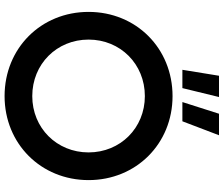

<svg xmlns="http://www.w3.org/2000/svg" viewBox="-89 -874 977 839"><g transform="rotate(90 399.5 -454.5)"><path d="M400 14C608 14 767 -145 767 -353C767 -561 608 -720 400 -720C191 -720 32 -561 32 -353C32 -145 191 14 400 14ZM400 -107C260 -107 153 -214 153 -353C153 -492 260 -599 400 -599C539 -599 646 -492 646 -353C646 -214 539 -107 400 -107ZM426 -763H510L571 -923H477ZM285 -763H365L404 -923H311Z"/></g></svg>

Font: Lineal
Style: Bold
Weight: 700
Designer: Created by Frank Adebiaye with contributions from Anton Moglia & Ariel Martín Pérez
Created by Frank ADEBIAYE with FontF
Foundry: Velvetyne Type Foundry
Version: Version 2.000;Glyphs 3.2 (3227)